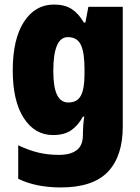

<svg xmlns="http://www.w3.org/2000/svg" viewBox="-20 -583 616 843"><path d="M217 -563Q264 -563 294.5 -543.5Q325 -524 348 -484H355L368 -553H519V-27Q519 103 453.5 171.5Q388 240 247 240Q138 240 60 202V55Q107 77 148.5 87Q190 97 239 97Q289 97 316.5 76.5Q344 56 344 10V2Q344 -12 345.5 -32.5Q347 -53 350 -71H344Q323 -32 292.5 -11Q262 10 213 10Q133 10 84.5 -64.5Q36 -139 36 -274Q36 -411 85 -487Q134 -563 217 -563ZM278 -420Q214 -420 214 -271Q214 -200 230.5 -166.5Q247 -133 280 -133Q319 -133 335 -163Q351 -193 351 -256V-282Q351 -352 335 -386Q319 -420 278 -420Z"/></svg>

Font: Noto Sans Oriya Cond Blk
Style: Regular
Weight: 900
Width: 3
Designer: Amélie Bonet and Sol Matas
Foundry: Google LLC
Version: Version 2.006; ttfautohint (v1.8.4.7-5d5b)